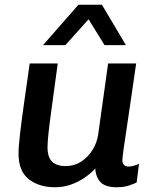

<svg xmlns="http://www.w3.org/2000/svg" viewBox="-20 -778 655 808"><path d="M212 10Q144 10 101 -24Q58 -58 58 -131Q58 -160 64 -212Q70 -264 80.5 -339Q91 -414 105 -511H223Q207 -394 197.5 -324Q188 -254 184 -216.5Q180 -179 180 -159Q180 -116 199.5 -97.5Q219 -79 256 -79Q292 -79 321 -97.5Q350 -116 369 -146.5Q388 -177 393 -211L435 -511H553Q544 -448 536.5 -397Q529 -346 523 -305.5Q517 -265 512.5 -234Q508 -203 504.5 -180.5Q501 -158 499 -142.5Q497 -127 496 -117Q495 -107 495 -102Q495 -89 503 -83Q511 -77 520 -77Q531 -77 544.5 -81Q558 -85 565 -89L555 -10Q547 -6 525 2Q503 10 471 10Q424 10 403.5 -11Q383 -32 381 -69Q363 -49 337 -31Q311 -13 279.5 -1.5Q248 10 212 10ZM161 -588 310 -758H409L510 -588H420L323 -745H396L255 -588Z"/></svg>

Font: Chivo Medium
Style: Italic
Weight: 500
Italic angle: -8.05°
Designer: Hector Gatti
Foundry: Omnibus-Type
Version: Version 2.002